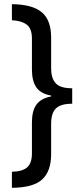

<svg xmlns="http://www.w3.org/2000/svg" viewBox="-20 -738 403 920"><path d="M37 85Q88 84 110.5 63.5Q133 43 133 -3V-152Q133 -206 154 -236Q175 -266 225 -276V-280Q175 -289 154 -319.5Q133 -350 133 -405V-553Q133 -602 107.5 -620.5Q82 -639 37 -641V-718Q135 -717 180 -679.5Q225 -642 225 -558V-410Q225 -364 246.5 -339.5Q268 -315 326 -315V-241Q271 -241 248 -218.5Q225 -196 225 -145V1Q225 82 182.5 121.5Q140 161 37 162Z"/></svg>

Font: Noto Sans ExtraCondensed Medium
Style: Regular
Weight: 500
Width: 2
Designer: Monotype Design Team
Foundry: Monotype Imaging Inc.
Version: Version 2.013; ttfautohint (v1.8.4.7-5d5b)